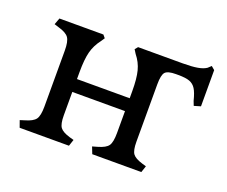

<svg xmlns="http://www.w3.org/2000/svg" viewBox="-86 -611 878 743"><g transform="rotate(20 352.5 -239.5)"><path d="M44 -28 63 -34Q95 -43 105.5 -57.5Q116 -72 116 -110V-340Q116 -378 105.5 -393Q95 -408 63 -417L44 -423L54 -450H235L245 -438L235 -423Q214 -396 206 -365Q198 -334 198 -282V-253H415V-282Q415 -334 407 -365Q399 -396 378 -422L368 -438L378 -450H562Q599 -450 622 -454Q645 -458 658 -467L671 -479L685 -467V-318L658 -310L651 -328Q643 -360 633.5 -375Q624 -390 608 -396Q592 -402 561 -402H551Q518 -402 507.5 -390.5Q497 -379 497 -340V-104Q497 -68 507 -54.5Q517 -41 547 -32L564 -27L555 0H353L342 -28L363 -34Q395 -43 405 -57.5Q415 -72 415 -110V-200H198V-104Q198 -68 208 -54.5Q218 -41 248 -32L266 -27L257 0H54Z"/></g></svg>

Font: Kurale
Style: Regular
Weight: 400
Designer: Eduardo Rodriguez Tunni
Foundry: Eduardo Rodriguez Tunni
Version: Version 2.000